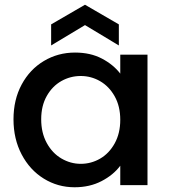

<svg xmlns="http://www.w3.org/2000/svg" viewBox="-20 -782 718 811"><path d="M37 -278Q37 -361 71.5 -425Q106 -489 165.5 -524.5Q225 -560 297 -560Q362 -560 410.5 -534.5Q459 -509 488 -471V-551H603V0H488V-82Q459 -43 409 -17Q359 9 295 9Q224 9 165 -27.5Q106 -64 71.5 -129.5Q37 -195 37 -278ZM488 -276Q488 -333 464.5 -375Q441 -417 403 -439Q365 -461 321 -461Q277 -461 239 -439.5Q201 -418 177.5 -376.5Q154 -335 154 -278Q154 -221 177.5 -178Q201 -135 239.5 -112.5Q278 -90 321 -90Q365 -90 403 -112Q441 -134 464.5 -176.5Q488 -219 488 -276ZM339 -676 196 -590V-679L339 -762L482 -679V-590Z"/></svg>

Font: MSTAGE Medium
Style: Regular
Weight: 500
Designer: Ninad Kale (Devanagari), Jonny Pinhorn (Latin)
Foundry: Indian Type Foundry
Version: 4.004